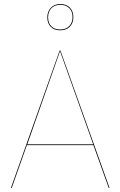

<svg xmlns="http://www.w3.org/2000/svg" viewBox="-20 -930 596 950"><path d="M442 -212H113L38 0H34L275 -680H279L522 0H518ZM441 -216 277 -677 115 -216ZM343 -845Q343 -816 325.5 -798Q308 -780 278 -780Q248 -780 231 -797.5Q214 -815 214 -844Q214 -873 231.5 -891.5Q249 -910 278 -910Q309 -910 326 -892Q343 -874 343 -845ZM218 -844Q218 -816 234 -800Q250 -784 278 -784Q306 -784 322.5 -801Q339 -818 339 -845Q339 -873 323 -889.5Q307 -906 278 -906Q250 -906 234 -889Q218 -872 218 -844Z"/></svg>

Font: FiraGO Four
Style: Regular
Weight: 100
Designer: bBox Type
Foundry: bBox Type GmbH
Version: Version 1.001